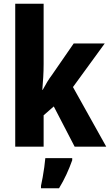

<svg xmlns="http://www.w3.org/2000/svg" viewBox="-20 -780 585 1021"><path d="M212 -440Q212 -404 210 -370.5Q208 -337 205 -302H207Q220 -326 231.5 -345Q243 -364 256 -381L372 -549H537L368 -317L545 0H377L266 -214L212 -167V0H61V-760H212ZM364 72Q351 109 333.5 147Q316 185 294 221H198V208Q202 189 207 162.5Q212 136 215.5 109Q219 82 221 61H364Z"/></svg>

Font: Noto Sans Tamil Condensed ExtraBold
Style: Regular
Weight: 800
Width: 3
Designer: Jelle Bosma - Monotype Design Team
Foundry: Monotype Imaging Inc.
Version: Version 2.004; ttfautohint (v1.8.4.7-5d5b)